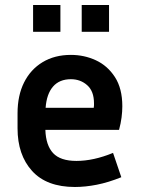

<svg xmlns="http://www.w3.org/2000/svg" viewBox="-20 -736 561 766"><path d="M464 -29Q412 -8 366 1Q320 10 279 10Q166 10 108 -54Q50 -118 50 -224V-284Q50 -355 76 -407Q102 -459 150 -488Q198 -517 263 -517Q316 -517 362.5 -495.5Q409 -474 438.5 -428.5Q468 -383 468 -312Q468 -291 465 -267.5Q462 -244 455 -218H161Q163 -156 192 -125Q221 -94 285 -94Q319 -94 355.5 -102Q392 -110 431 -126ZM263 -420Q217 -420 191.5 -390.5Q166 -361 162 -306H354Q355 -311 355 -315.5Q355 -320 355 -324Q355 -372 328 -396Q301 -420 263 -420ZM221 -609H112V-716H221ZM415 -609H306V-716H415Z"/></svg>

Font: Inria Sans
Style: Bold
Weight: 700
Designer: Black Foundry Team
Foundry: Black Foundry
Version: Version 1.2; ttfautohint (v1.8.3)